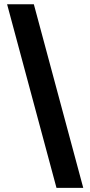

<svg xmlns="http://www.w3.org/2000/svg" viewBox="-20 -782 428 911"><path d="M248 109.4 13.7 -761.7H140.6L375 109.4Z"/></svg>

Font: Inter
Style: Bold
Weight: 700
Designer: Rasmus Andersson
Foundry: rsms
Version: Version 4.001;git-9221beed3